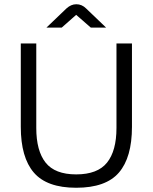

<svg xmlns="http://www.w3.org/2000/svg" viewBox="-20 -873 720 905"><path d="M339 12Q201 12 139.5 -59.5Q78 -131 78 -275V-668H151V-270Q151 -162 195 -106.5Q239 -51 339 -51Q440 -51 484.5 -106.5Q529 -162 529 -270V-668H602V-275Q602 -131 540.5 -59.5Q479 12 339 12ZM199 -743 293 -833Q304 -843 315.5 -848Q327 -853 340 -853Q353 -853 364.5 -848Q376 -843 386 -833L480 -743H408L339 -803L271 -743Z"/></svg>

Font: Atkinson Hyperlegible Next Light
Style: Regular
Weight: 300
Designer: Elliott Scott, Megan Eiswerth, Linus Boman, Theodore Petrosky, Letters from Sweden
Foundry: Applied Design Works, Letters from Sweden
Version: Version 2.001